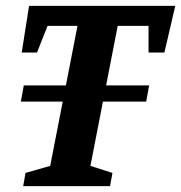

<svg xmlns="http://www.w3.org/2000/svg" viewBox="-20 -634 617 654"><path d="M51 -288 61 -343H488L478 -288ZM59 0 67 -45 151 -69 244 -546H142L106 -455H54L79 -614H577L540 -455H486V-546H381L288 -69L363 -45L355 0Z"/></svg>

Font: Manuale
Style: Bold Italic
Weight: 700
Italic angle: -11°
Version: Version 1.002